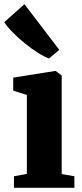

<svg xmlns="http://www.w3.org/2000/svg" viewBox="-34 -895 392 915"><path d="M32.5 0V-55L94 -66V-442.5L29 -463V-525L226 -556.5H231.5L260 -535.5V-65.5L320.5 -55V0ZM199 -616.5Q176.5 -624.5 146.2 -643.8Q116 -663 84.8 -688.2Q53.5 -713.5 27.2 -740Q1 -766.5 -13.5 -789.5L82.5 -875L248.5 -657.5L200 -616.5Z"/></svg>

Font: Merriweather 48pt Black
Style: Regular
Weight: 900
Version: Version 2.100